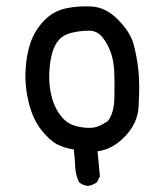

<svg xmlns="http://www.w3.org/2000/svg" viewBox="-20 -489 540 622"><path d="M264.6 113.3Q248 111.3 236.3 101.6Q224.6 78.1 223.6 50.3Q222.7 22.5 218.8 -4.9Q189.5 -8.8 165 -21.5Q140.6 -34.2 114.3 -67.4Q87.9 -100.6 74.2 -152.3Q60.5 -204.1 62.5 -255.9Q64.5 -307.6 78.1 -348.6Q91.8 -389.6 122.1 -421.4Q152.3 -453.1 193.4 -461.9Q234.4 -470.7 278.8 -467.8Q323.2 -464.8 362.3 -425.3Q401.4 -385.7 412.1 -347.7Q422.9 -309.6 428.2 -262.7Q433.6 -215.8 428.7 -139.6Q424.8 -88.9 384.8 -46.9Q344.7 -4.9 295.9 1L303.7 82L293.9 101.6Q280.3 111.3 264.6 113.3ZM329.1 -96.7Q349.6 -122.1 350.6 -172.9Q351.6 -223.6 350.1 -256.8Q348.6 -290 339.8 -316.4Q331.1 -342.8 313.5 -366.2Q295.9 -389.6 268.1 -389.6Q240.2 -389.6 211.9 -382.8Q183.6 -376 168 -356.4Q152.3 -336.9 145.5 -302.7Q138.7 -268.6 139.6 -232.4Q140.6 -196.3 150.4 -165Q160.2 -133.8 179.7 -110.4Q199.2 -86.9 228 -80.1Q256.8 -73.2 278.8 -75.2Q300.8 -77.1 329.1 -96.7Z"/></svg>

Font: JasonHandwriting4
Style: Regular
Weight: 400
Version: Version 1.01.21